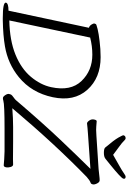

<svg xmlns="http://www.w3.org/2000/svg" viewBox="151 -1150 944 1413"><g transform="rotate(90 623.5 -444.0)"><path d="M1057 -804Q1097 -827 1135.5 -848.5Q1174 -870 1192 -883Q1210 -896 1218 -896Q1236 -896 1232.5 -879.5Q1229 -863 1125 -779Q1101 -760 1086.5 -748Q1072 -736 1042.5 -736Q1013 -736 1004 -745Q948 -811 930 -843Q912 -875 913 -880Q917 -896 935 -896Q943 -896 955 -883Q967 -870 997 -848.5Q1027 -827 1057 -804ZM962 -68 1089 -67Q1111 -67 1127 -68H1128Q1141 -68 1146.5 -49.5Q1152 -31 1148.5 -15Q1145 1 1134 1H1133Q1096 -3 1031 -5H866Q686 -5 658 4Q650 7 639.5 7Q629 7 618 -9.5Q607 -26 609 -37Q611 -48 614.5 -54Q618 -60 633.5 -71Q649 -82 654 -88Q824 -287 946 -415.5Q1068 -544 1160 -637L904 -619Q880 -618 859 -615.5Q838 -613 827 -612H826Q816 -612 804.5 -628.5Q793 -645 797 -664Q801 -683 809 -683H811Q855 -679 873.5 -679Q892 -679 916 -681L1161 -697Q1185 -699 1207.5 -702Q1230 -705 1244 -705Q1258 -705 1267.5 -686Q1277 -667 1274.5 -654.5Q1272 -642 1264 -639Q1246 -633 1220 -610Q976 -373 714 -62Q788 -68 852 -68ZM-63 -15Q-59 -34 -4 -34L122 -626Q109 -629 99 -643.5Q89 -658 91 -668Q93 -678 101 -681Q153 -700 278 -710Q312 -712 338 -712Q491 -712 578.5 -614Q666 -516 633 -360Q600 -204 485 -110Q387 -30 259 -8Q179 6 65 8H51Q-67 8 -63 -15ZM68 -40Q215 -43 318.5 -85Q422 -127 482 -198Q542 -269 559 -348Q590 -492 513.5 -571.5Q437 -651 320 -651Q256 -651 194 -635Z"/></g></svg>

Font: LXGW Bright GB
Style: Italic
Weight: 400
Italic angle: -12°
Designer: Christian Thalmann (Catharsis Fonts)
Foundry: LXGW / Christian Thalmann (Catharsis Fonts) / Fontworks Inc.
Version: Version 5.510